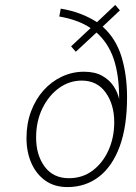

<svg xmlns="http://www.w3.org/2000/svg" viewBox="-20 -747 552 779"><path d="M253.5 12Q201 12 164 -14.2Q127 -40.5 107.2 -85.5Q87.5 -130.5 87.5 -187Q87.5 -246 106 -295.2Q124.5 -344.5 156.8 -380.5Q189 -416.5 231.2 -436.2Q273.5 -456 320.5 -456Q365 -456 394.5 -439.5Q424 -423 440.8 -397.5Q457.5 -372 463.5 -345Q463.5 -442 441.5 -507.2Q419.5 -572.5 371.5 -615L287.5 -537L268.5 -559L347.5 -633Q322 -650.5 289.2 -662.2Q256.5 -674 220.5 -680L226.5 -712Q271 -704.5 307.2 -690.5Q343.5 -676.5 373.5 -657L447.5 -727L466.5 -705L396.5 -639Q450.5 -590.5 473 -516.8Q495.5 -443 495.5 -352Q495.5 -234.5 465.8 -153.2Q436 -72 381.5 -30Q327 12 253.5 12ZM259.5 -24Q315 -24 356.2 -55.2Q397.5 -86.5 420.5 -138Q443.5 -189.5 443.5 -251Q443.5 -323 408.8 -371.5Q374 -420 311.5 -420Q261.5 -420 219.5 -389.8Q177.5 -359.5 152 -307.2Q126.5 -255 126.5 -189Q126.5 -118 161.2 -71Q196 -24 259.5 -24Z"/></svg>

Font: Overpass Thin
Style: Italic
Weight: 250
Italic angle: -10°
Designer: Delve Withrington, Dave Bailey, Thomas Jockin
Foundry: Delve Fonts LLC
Version: Version 4.000